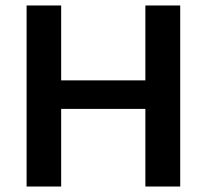

<svg xmlns="http://www.w3.org/2000/svg" viewBox="-20 -680 753 700"><path d="M510 0V-660H637V0ZM77 0V-660H203V0ZM149 -283V-387H561V-283Z"/></svg>

Font: Bricolage Grotesque 16pt SemiBold
Style: Regular
Weight: 600
Version: Version 1.001;gftools[0.9.33.dev8+g029e19f]